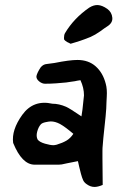

<svg xmlns="http://www.w3.org/2000/svg" viewBox="-20 -681 514 759"><path d="M259 -508Q256 -510 252.5 -511.5Q249 -513 245 -515Q237 -520 234 -524Q233 -525 233 -532Q233 -543 237 -550Q272 -609 333 -651Q351 -662 367 -661Q384 -660 404 -646Q422 -633 424 -611Q426 -590 403 -576Q399 -574 392.5 -569Q386 -564 376 -557Q366 -550 356.5 -544.5Q347 -539 338 -535Q328 -531 313.5 -525.5Q299 -520 279 -514ZM354 58Q338 58 324 48Q313 41 308.5 31Q304 21 300 6L293 -22L288 -44Q261 -39 245 -35.5Q229 -32 224 -31Q217 -30 212 -30Q207 -30 203 -30H117Q67 -30 32 -116Q25 -167 68 -227Q112 -288 187 -271Q213 -271 241 -259Q255 -253 302 -221L306 -248Q310 -282 312 -304Q312 -334 298 -364Q291 -363 285.5 -362Q280 -361 276 -360Q263 -358 255 -357Q247 -356 242 -355Q222 -353 201 -351.5Q180 -350 158 -350Q146 -350 134.5 -359.5Q123 -369 124 -380Q127 -394 141 -415Q151 -427 165 -428L195 -432Q255 -444 286 -444Q330 -444 358.5 -418.5Q387 -393 398 -350Q404 -329 402 -298Q401 -290 401 -278.5Q401 -267 400 -252Q399 -239 397.5 -221Q396 -203 393 -178Q390 -153 388.5 -135Q387 -117 386 -105Q385 -97 385 -84Q385 -71 385 -54L386 50Q367 58 354 58ZM191 -107Q193 -107 196.5 -107.5Q200 -108 204 -109Q227 -116 242.5 -125Q258 -134 270 -152Q237 -180 217 -191Q198 -201 181 -201Q174 -201 160 -198Q146 -195 141 -189Q132 -179 127 -160.5Q122 -142 129 -129Q137 -119 158 -113Q179 -107 191 -107Z"/></svg>

Font: Mansalva
Style: Regular
Weight: 400
Designer: Carolina Short
Foundry: Carolina Short
Version: Version 2.112; ttfautohint (v1.8.4.7-5d5b)